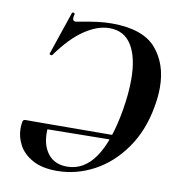

<svg xmlns="http://www.w3.org/2000/svg" viewBox="-76 -722 744 804"><g transform="rotate(10 295.5 -320.5)"><path d="M38 -137Q38 -147 40 -163Q41 -170 44 -172.5Q47 -175 53 -175H152Q149 -157 149 -139Q149 -82 177 -47.5Q205 -13 257 -13Q400 -13 447 -288Q459 -359 459 -418Q459 -511 427.5 -563Q396 -615 333 -615Q282 -615 226.5 -577.5Q171 -540 116 -463Q114 -461 111 -461Q108 -461 105.5 -463Q103 -465 104 -467L166 -650Q168 -653 170 -653Q173 -653 176 -651Q179 -649 178 -647Q175 -637 175 -630Q175 -617 188 -617Q190 -617 198 -619Q247 -628 278 -632Q309 -636 339 -636Q471 -636 527 -571.5Q583 -507 583 -406Q583 -367 575 -324Q557 -220 503.5 -144Q450 -68 375 -28Q300 12 218 12Q155 12 115 -10Q75 -32 56.5 -66Q38 -100 38 -137ZM98 -175 482 -177 480 -157 94 -152Z"/></g></svg>

Font: Cormorant Garamond
Style: Bold Italic
Weight: 700
Italic angle: -10°
Designer: Christian Thalmann (Catharsis Fonts)
Foundry: Catharsis Fonts
Version: Version 4.000